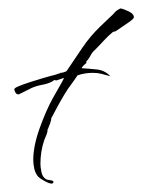

<svg xmlns="http://www.w3.org/2000/svg" viewBox="-20 -362 338 456"><path d="M102 74Q97 74 86 68Q75 62 71 58Q64 50 61.5 39Q59 28 59 18Q59 -15 74 -57Q89 -99 105 -128Q107 -132 113.5 -143Q120 -154 126 -165Q132 -176 132 -177L114 -171L108 -172V-171Q98 -164 82 -161Q66 -158 55 -153L25 -138H23Q19 -138 16.5 -142.5Q14 -147 14 -150Q14 -153 25 -157.5Q36 -162 51.5 -167Q67 -172 80.5 -176Q94 -180 98 -181Q111 -184 122 -188H123V-189Q130 -189 138 -193Q157 -221 175.5 -248.5Q194 -276 218 -299L240 -320Q248 -327 252 -332Q256 -337 266 -342Q273 -341 285.5 -335Q298 -329 298 -321Q298 -318 288.5 -311Q279 -304 269 -297.5Q259 -291 255 -288L248 -286Q236 -276 226 -265Q216 -254 205 -243Q199 -238 195 -230Q191 -222 185 -216V-212Q183 -211 178.5 -206.5Q174 -202 174 -200Q191 -199 210 -197Q229 -195 242 -181Q242 -181 242 -181Q231 -184 221.5 -186.5Q212 -189 201 -189Q181 -189 164 -183Q164 -183 158 -174Q152 -165 145.5 -156.5Q139 -148 139 -147Q136 -143 127 -127.5Q118 -112 110.5 -97.5Q103 -83 102 -82Q102 -77 99 -69Q96 -61 94 -56L93 -55V-54Q93 -48 90 -41Q87 -34 85 -29Q76 -2 76 27Q76 35 78.5 47Q81 59 90 64Q92 65 99.5 66Q107 67 107 70Q107 74 102 74ZM243 -181Q242 -181 242 -181Q242 -181 243 -181Z"/></svg>

Font: Qwitcher Grypen
Style: Regular
Weight: 400
Designer: Robert E. Leuschke
Foundry: Robert E. Leuschke
Version: Version 1.100; ttfautohint (v1.8.3)